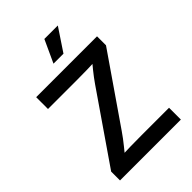

<svg xmlns="http://www.w3.org/2000/svg" viewBox="-268 -1063 1182 1182"><g transform="rotate(-45 323.0 -472.5)"><path d="M59.6 0V-77.1L370.1 -527.8Q394.5 -563 423.3 -598.6Q452.1 -634.3 481.4 -669.4L492.2 -629.9Q445.3 -626.5 397.9 -625.5Q350.6 -624.5 303.7 -624.5H57.1V-727.5H586.9V-649.4L281.7 -207Q255.9 -169.4 225.6 -132.1Q195.3 -94.7 165.5 -58.1L154.3 -97.7Q202.6 -101.1 250.5 -102.1Q298.3 -103 346.2 -103H589.4V0ZM278.3 -797.9 346.2 -945.3H463.4L365.2 -797.9Z"/></g></svg>

Font: Inter Cardless
Style: Medium
Weight: 500
Designer: Rasmus Andersson
Foundry: rsms
Version: Version 4.001;git-9221beed3